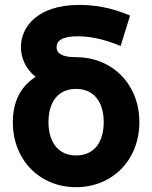

<svg xmlns="http://www.w3.org/2000/svg" viewBox="-20 -756 625 789"><path d="M32.7 -253.9C32.7 -99.1 142.6 13.2 292.5 13.2C442.4 13.2 552.7 -99.1 552.7 -253.9C552.7 -408.7 442.4 -521 292.5 -521C229 -521 212.4 -540 212.4 -562.5C212.4 -585.4 230.5 -606.9 299.3 -606.9C368.7 -606.9 434.6 -584.5 475.6 -566.9L514.6 -691.9C474.6 -708.5 405.3 -735.8 305.7 -735.8C134.3 -735.8 65.9 -645.5 65.9 -562.5C65.9 -519 85 -473.1 126.5 -439.9C67.9 -403.3 32.7 -341.8 32.7 -253.9ZM179.2 -253.9C179.2 -334.5 216.8 -390.6 292.5 -390.6C368.2 -390.6 406.2 -334.5 406.2 -253.9C406.2 -173.3 368.2 -117.2 292.5 -117.2C216.8 -117.2 179.2 -175.8 179.2 -253.9Z"/></svg>

Font: Giphurs ExtraBold
Style: Regular
Weight: 800
Version: Version 1.000